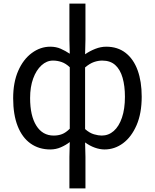

<svg xmlns="http://www.w3.org/2000/svg" viewBox="-20 -816 860 1065"><path d="M365 229V54L367 -28Q345 -11 317.5 1Q290 13 259 13Q196 13 149.5 -20Q103 -53 78 -116.5Q53 -180 53 -271Q53 -359 81 -423Q109 -487 156.5 -522Q204 -557 259 -557Q291 -557 317 -545.5Q343 -534 367 -518L365 -597V-796H454V-597L452 -515Q478 -533 508.5 -545Q539 -557 569 -557Q633 -557 677 -522.5Q721 -488 743.5 -426Q766 -364 766 -280Q766 -187 737.5 -121.5Q709 -56 662.5 -21.5Q616 13 560 13Q534 13 506 3Q478 -7 452 -26L454 54V229ZM278 -64Q303 -64 324 -72Q345 -80 367 -102V-443Q345 -464 321.5 -472Q298 -480 274 -480Q239 -480 210 -453.5Q181 -427 164 -380.5Q147 -334 147 -272Q147 -174 181.5 -119Q216 -64 278 -64ZM544 -64Q582 -64 611 -89.5Q640 -115 656.5 -163.5Q673 -212 673 -279Q673 -339 660 -384.5Q647 -430 619.5 -455Q592 -480 547 -480Q525 -480 501.5 -472Q478 -464 452 -442V-100Q477 -78 501.5 -71Q526 -64 544 -64Z"/></svg>

Font: Noto Sans KR
Style: Regular
Weight: 400
Designer: Ryoko NISHIZUKA  (kana, bopomofo & ideographs); Paul D. Hunt (Latin, Greek & Cyrillic); Sandoll Communications , Soo-you
Foundry: Adobe
Version: Version 2.004-H2;hotconv 1.0.118;makeotfexe 2.5.65603